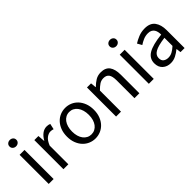

<svg xmlns="http://www.w3.org/2000/svg" viewBox="78 -1473 2267 2267"><g transform="rotate(-45 1211.0 -340.0)"><path d="M82 0V-486H164V0ZM124 -586Q100 -586 83.5 -601Q67 -616 67 -639Q67 -663 83.5 -677.5Q100 -692 124 -692Q148 -692 164.5 -677.5Q181 -663 181 -639Q181 -616 164.5 -601Q148 -586 124 -586Z M328 0V-486H396L403 -398H406Q431 -444 466.5 -471Q502 -498 544 -498Q573 -498 596 -488L580 -416Q568 -420 558 -422Q548 -424 533 -424Q502 -424 468.5 -399Q435 -374 410 -312V0Z M854 12Q809 12 768.5 -5Q728 -22 697 -54.5Q666 -87 647.5 -134.5Q629 -182 629 -242Q629 -303 647.5 -350.5Q666 -398 697 -431Q728 -464 768.5 -481Q809 -498 854 -498Q899 -498 939.5 -481Q980 -464 1011 -431Q1042 -398 1060.5 -350.5Q1079 -303 1079 -242Q1079 -182 1060.5 -134.5Q1042 -87 1011 -54.5Q980 -22 939.5 -5Q899 12 854 12ZM854 -56Q885 -56 911 -69.5Q937 -83 955.5 -107.5Q974 -132 984 -166Q994 -200 994 -242Q994 -284 984 -318.5Q974 -353 955.5 -378Q937 -403 911 -416.5Q885 -430 854 -430Q823 -430 797 -416.5Q771 -403 752.5 -378Q734 -353 724 -318.5Q714 -284 714 -242Q714 -200 724 -166Q734 -132 752.5 -107.5Q771 -83 797 -69.5Q823 -56 854 -56Z M1207 0V-486H1275L1282 -416H1285Q1320 -451 1358.5 -474.5Q1397 -498 1448 -498Q1525 -498 1560.5 -450Q1596 -402 1596 -308V0H1514V-297Q1514 -366 1492 -396.5Q1470 -427 1422 -427Q1384 -427 1355 -408Q1326 -389 1289 -352V0Z M1754 0V-486H1836V0ZM1796 -586Q1772 -586 1755.5 -601Q1739 -616 1739 -639Q1739 -663 1755.5 -677.5Q1772 -692 1796 -692Q1820 -692 1836.5 -677.5Q1853 -663 1853 -639Q1853 -616 1836.5 -601Q1820 -586 1796 -586Z M2112 12Q2051 12 2010.5 -24Q1970 -60 1970 -126Q1970 -206 2041 -248.5Q2112 -291 2268 -308Q2268 -331 2263.5 -353Q2259 -375 2248 -392Q2237 -409 2217.5 -419.5Q2198 -430 2168 -430Q2126 -430 2089 -414Q2052 -398 2023 -378L1991 -435Q2025 -457 2074 -477.5Q2123 -498 2182 -498Q2271 -498 2311 -443.5Q2351 -389 2351 -298V0H2283L2276 -58H2273Q2238 -29 2198 -8.5Q2158 12 2112 12ZM2136 -54Q2171 -54 2202 -70.5Q2233 -87 2268 -119V-254Q2207 -246 2165.5 -235Q2124 -224 2098.5 -209Q2073 -194 2061.5 -174.5Q2050 -155 2050 -132Q2050 -90 2075 -72Q2100 -54 2136 -54Z"/></g></svg>

Font: Source Sans Pro
Style: Regular
Weight: 400
Designer: Paul D. Hunt
Foundry: Adobe Systems Incorporated
Version: Version 2.021;PS 2.000;hotconv 1.0.86;makeotf.lib2.5.63406